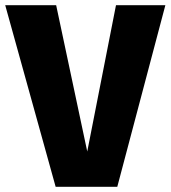

<svg xmlns="http://www.w3.org/2000/svg" viewBox="-39 -715 653 735"><path d="M594 -695 410 0H174L-19 -695H176L295 -135L405 -695Z"/></svg>

Font: FiraGO ExtraBold
Style: Regular
Weight: 800
Designer: bBox Type
Foundry: bBox Type GmbH
Version: Version 1.001;PS 001.001;hotconv 1.0.88;makeotf.lib2.5.64775